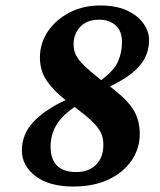

<svg xmlns="http://www.w3.org/2000/svg" viewBox="-20 -666 586 702"><path d="M249 -504Q249 -482 258 -464Q267 -446 289 -425Q311 -404 350 -373Q398 -409 412 -442Q426 -475 426 -512Q426 -553 402.5 -573.5Q379 -594 343 -594Q298 -594 273.5 -568Q249 -542 249 -504ZM248 16Q160 16 110 -22Q60 -60 60 -116Q60 -175 102 -220Q144 -265 220 -300Q175 -335 150.5 -371.5Q126 -408 126 -456Q126 -508 155 -551Q184 -594 234 -620Q284 -646 346 -646Q405 -646 444.5 -627.5Q484 -609 504.5 -580Q525 -551 525 -520Q525 -466 490.5 -425.5Q456 -385 382 -350Q443 -304 467 -266Q491 -228 491 -176Q491 -123 461 -79Q431 -35 376.5 -9.5Q322 16 248 16ZM165 -130Q165 -37 259 -37Q305 -37 331.5 -64Q358 -91 358 -137Q358 -162 348.5 -181.5Q339 -201 316 -223Q293 -245 253 -275Q205 -242 185 -207Q165 -172 165 -130Z"/></svg>

Font: Source Serif Pro
Style: Bold Italic
Weight: 700
Italic angle: -12°
Designer: Frank Grießhammer
Foundry: Adobe Systems Incorporated
Version: Version 3.001;hotconv 1.0.111;makeotfexe 2.5.65597